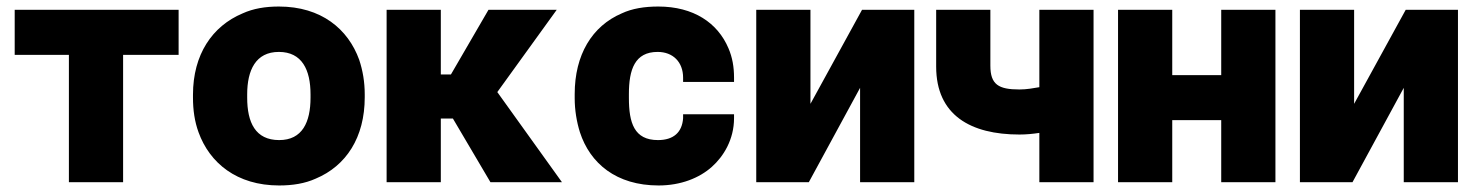

<svg xmlns="http://www.w3.org/2000/svg" viewBox="-20 -558 4524 588"><path d="M25 -390H191V0H357V-390H527V-528H25Z M571 -259C571 -221 576 -186 588 -153C622 -59 705 10 835 10C876 10 914 4 947 -11C1040 -50 1097 -137 1097 -260V-269C1097 -307 1091 -342 1080 -375C1046 -469 964 -538 834 -538C793 -538 756 -532 723 -517C630 -478 571 -391 571 -268ZM737 -259V-269C737 -343 763 -399 834 -399C905 -399 931 -344 931 -269V-259C931 -184 906 -129 835 -129C762 -129 737 -183 737 -259Z M1164 0H1330V-195H1367L1482 0H1701L1503 -276L1685 -528H1476L1361 -330H1330V-528H1164Z M1740 -257C1740 -221 1746 -185 1756 -153C1787 -58 1867 10 1997 10C2065 10 2122 -13 2160 -47C2196 -79 2228 -131 2228 -196V-208H2072V-196C2069 -153 2043 -129 1995 -129C1922 -129 1906 -182 1906 -258V-270C1906 -345 1924 -399 1994 -399C2041 -399 2072 -368 2072 -320V-307H2228V-320C2228 -353 2223 -382 2211 -410C2178 -488 2104 -538 1996 -538C1954 -538 1916 -532 1884 -517C1793 -478 1740 -390 1740 -270Z M2296 0H2457L2614 -289V0H2780V-528H2620L2462 -240V-528H2296Z M2847 -354C2847 -205 2953 -146 3102 -146C3123 -146 3143 -148 3163 -151V0H3329V-528H3163V-291C3145 -288 3125 -284 3102 -284C3038 -284 3013 -299 3013 -357V-528H2847Z M3404 0H3570V-190H3720V0H3886V-528H3720V-328H3570V-528H3404Z M3961 0H4122L4279 -289V0H4445V-528H4285L4127 -240V-528H3961Z"/></svg>

Font: Asimov Pro
Style: Ult
Weight: 900
Designer: Google
Version: Version 2.000980; 2014